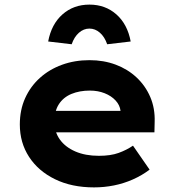

<svg xmlns="http://www.w3.org/2000/svg" viewBox="-20 -803 764 833"><path d="M388 10Q291 10 218.5 -25.5Q146 -61 106 -122.5Q66 -184 66 -263Q66 -326 89 -377Q112 -428 153 -465Q194 -502 249 -522Q304 -542 368 -542Q430 -542 482 -522.5Q534 -503 572.5 -467Q611 -431 632 -382Q653 -333 651 -274L650 -229H171L148 -322H520L503 -302V-322Q500 -347 481.5 -367Q463 -387 434 -398.5Q405 -410 370 -410Q325 -410 290 -395.5Q255 -381 235.5 -351Q216 -321 216 -275Q216 -231 239.5 -198Q263 -165 306.5 -146Q350 -127 409 -127Q460 -127 494.5 -139.5Q529 -152 557 -171L629 -67Q596 -42 556.5 -24.5Q517 -7 474.5 1.5Q432 10 388 10ZM291 -611 189 -623Q203 -698 251 -740.5Q299 -783 368 -783Q437 -783 485 -740.5Q533 -698 547 -623L445 -611Q434 -643 413.5 -661Q393 -679 368 -679Q343 -679 322.5 -661Q302 -643 291 -611Z"/></svg>

Font: Lexend Exa
Style: Bold
Weight: 700
Designer: Bonnie Shaver-Troup, Thomas Jockin
Foundry: Lexend
Version: Version 1.007